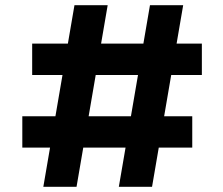

<svg xmlns="http://www.w3.org/2000/svg" viewBox="-20 -720 859 740"><path d="M438 0 558 -700H686L566 0ZM66 -151V-272H721V-151ZM147 0 267 -700H395L275 0ZM104 -431V-552H758V-431Z"/></svg>

Font: Lexend Exa SemiBold
Style: Regular
Weight: 600
Designer: Bonnie Shaver-Troup, Thomas Jockin
Foundry: Lexend
Version: Version 1.007